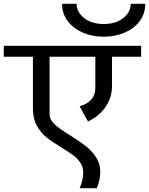

<svg xmlns="http://www.w3.org/2000/svg" viewBox="-42 -880 788 1015"><path d="M704 -580H550V-424Q550 -365 516 -315Q482 -265 423 -238L379 -318Q462 -342 462 -416V-580H220V-277Q220 -247 247.5 -222Q275 -197 331 -163Q383 -130 413 -106.5Q443 -83 465.5 -49Q488 -15 488 27Q488 70 470 115H379Q398 71 398 33Q398 3 383 -19.5Q368 -42 346 -58.5Q324 -75 285 -99Q237 -128 206 -152Q175 -176 153.5 -214Q132 -252 132 -306V-580H-22V-638H704ZM286 -860H363Q363 -815 403.5 -784Q444 -753 506 -753Q568 -753 608.5 -783.5Q649 -814 649 -860H726Q726 -808 696.5 -768.5Q667 -729 617 -707.5Q567 -686 506 -686Q446 -686 396 -707.5Q346 -729 316 -768.5Q286 -808 286 -860Z"/></svg>

Font: Amiko
Style: Regular
Weight: 400
Designer: Pablo Impallari, Rodrigo Fuenzalida, Andres Torresi
Foundry: Impallari Type
Version: Version 1.001; ttfautohint (v1.3)